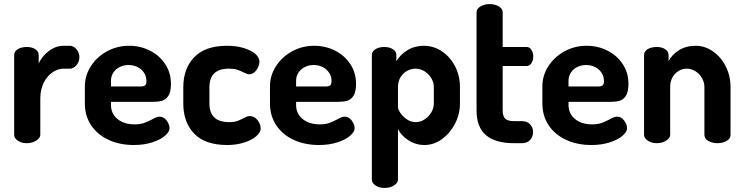

<svg xmlns="http://www.w3.org/2000/svg" viewBox="-20 -707 3673 948"><path d="M179 -220V-41Q179 -26 159 -13Q139 0 113 0Q86 0 68 -12.5Q50 -25 50 -41V-435Q50 -453 67.5 -464Q85 -475 113 -475Q138 -475 154.5 -464Q171 -453 171 -435V-394Q187 -429 221 -455Q255 -481 294 -481H325Q343 -481 357.5 -464Q372 -447 372 -425Q372 -402 357.5 -385Q343 -368 325 -368H294Q265 -368 238.5 -349.5Q212 -331 195.5 -297.5Q179 -264 179 -220Z M824 -293Q824 -253 811 -233.5Q798 -214 779 -209Q760 -204 731 -204H528V-189Q528 -146 560 -119.5Q592 -93 645 -93Q671 -93 689 -99Q707 -105 730 -117Q740 -123 750 -127Q760 -131 768 -131Q789 -131 803 -111.5Q817 -92 817 -74Q817 -56 794.5 -36.5Q772 -17 731.5 -4Q691 9 641 9Q571 9 516 -16.5Q461 -42 430 -88.5Q399 -135 399 -196V-281Q399 -334 428.5 -380Q458 -426 508 -453.5Q558 -481 618 -481Q673 -481 720.5 -457Q768 -433 796 -390Q824 -347 824 -293ZM703 -307Q703 -330 691 -348Q679 -366 659 -376Q639 -386 615 -386Q592 -386 572 -376.5Q552 -367 540 -349Q528 -331 528 -308V-280H674Q690 -280 696.5 -285.5Q703 -291 703 -307Z M885 -196V-276Q885 -368 939 -424.5Q993 -481 1101 -481Q1146 -481 1183 -470Q1220 -459 1240.5 -441Q1261 -423 1261 -403Q1261 -382 1246 -361Q1231 -340 1210 -340Q1202 -340 1184 -349Q1166 -358 1150.5 -363Q1135 -368 1111 -368Q1061 -368 1037.5 -344.5Q1014 -321 1014 -276V-196Q1014 -151 1038 -127.5Q1062 -104 1112 -104Q1136 -104 1151.5 -109.5Q1167 -115 1184 -124Q1191 -128 1198.5 -131Q1206 -134 1212 -134Q1236 -134 1251.5 -114Q1267 -94 1267 -73Q1267 -53 1245 -34Q1223 -15 1185 -3Q1147 9 1102 9Q993 9 939 -47Q885 -103 885 -196Z M1738 -293Q1738 -253 1725 -233.5Q1712 -214 1693 -209Q1674 -204 1645 -204H1442V-189Q1442 -146 1474 -119.5Q1506 -93 1559 -93Q1585 -93 1603 -99Q1621 -105 1644 -117Q1654 -123 1664 -127Q1674 -131 1682 -131Q1703 -131 1717 -111.5Q1731 -92 1731 -74Q1731 -56 1708.5 -36.5Q1686 -17 1645.5 -4Q1605 9 1555 9Q1485 9 1430 -16.5Q1375 -42 1344 -88.5Q1313 -135 1313 -196V-281Q1313 -334 1342.5 -380Q1372 -426 1422 -453.5Q1472 -481 1532 -481Q1587 -481 1634.5 -457Q1682 -433 1710 -390Q1738 -347 1738 -293ZM1617 -307Q1617 -330 1605 -348Q1593 -366 1573 -376Q1553 -386 1529 -386Q1506 -386 1486 -376.5Q1466 -367 1454 -349Q1442 -331 1442 -308V-280H1588Q1604 -280 1610.5 -285.5Q1617 -291 1617 -307Z M1937 -435V-405Q1956 -437 1991.5 -459Q2027 -481 2072 -481Q2121 -481 2162 -453.5Q2203 -426 2227 -379.5Q2251 -333 2251 -278V-196Q2251 -143 2226.5 -96Q2202 -49 2162 -20Q2122 9 2076 9Q2033 9 1996.5 -14.5Q1960 -38 1945 -70V180Q1945 196 1925.5 208.5Q1906 221 1879 221Q1852 221 1834 208.5Q1816 196 1816 180V-435Q1816 -453 1833.5 -464Q1851 -475 1877 -475Q1903 -475 1920 -464Q1937 -453 1937 -435ZM2031 -368Q2010 -368 1990 -357Q1970 -346 1957.5 -325.5Q1945 -305 1945 -278V-178Q1945 -167 1957 -149Q1969 -131 1989 -117.5Q2009 -104 2033 -104Q2056 -104 2076.5 -117.5Q2097 -131 2109.5 -152Q2122 -173 2122 -196V-278Q2122 -300 2109.5 -321Q2097 -342 2076 -355Q2055 -368 2031 -368Z M2518 -109H2557Q2583 -109 2597.5 -93Q2612 -77 2612 -55Q2612 -32 2597.5 -16Q2583 0 2557 0H2518Q2426 0 2379.5 -39.5Q2333 -79 2333 -162V-647Q2333 -664 2353 -675.5Q2373 -687 2397 -687Q2423 -687 2442.5 -675.5Q2462 -664 2462 -647V-475H2580Q2595 -475 2604 -461Q2613 -447 2613 -428Q2613 -409 2604 -395Q2595 -381 2580 -381H2462V-162Q2462 -133 2474.5 -121Q2487 -109 2518 -109Z M3083 -293Q3083 -253 3070 -233.5Q3057 -214 3038 -209Q3019 -204 2990 -204H2787V-189Q2787 -146 2819 -119.5Q2851 -93 2904 -93Q2930 -93 2948 -99Q2966 -105 2989 -117Q2999 -123 3009 -127Q3019 -131 3027 -131Q3048 -131 3062 -111.5Q3076 -92 3076 -74Q3076 -56 3053.5 -36.5Q3031 -17 2990.5 -4Q2950 9 2900 9Q2830 9 2775 -16.5Q2720 -42 2689 -88.5Q2658 -135 2658 -196V-281Q2658 -334 2687.5 -380Q2717 -426 2767 -453.5Q2817 -481 2877 -481Q2932 -481 2979.5 -457Q3027 -433 3055 -390Q3083 -347 3083 -293ZM2962 -307Q2962 -330 2950 -348Q2938 -366 2918 -376Q2898 -386 2874 -386Q2851 -386 2831 -376.5Q2811 -367 2799 -349Q2787 -331 2787 -308V-280H2933Q2949 -280 2955.5 -285.5Q2962 -291 2962 -307Z M3224 0Q3197.3 0 3178.7 -12.5Q3160 -25 3160 -41V-435Q3160 -453 3177.3 -464Q3194.7 -475 3224 -475Q3247.8 -475 3264.4 -464Q3281 -453 3281 -435V-405Q3297 -437 3332.3 -459Q3367.6 -481 3415 -481Q3460 -481 3500 -453.5Q3540 -426 3563.5 -379Q3587 -332 3587 -278V-41Q3587 -22 3567.5 -11Q3548 0 3522 0Q3497 0 3477.5 -11Q3458 -22 3458 -41V-278Q3458 -300.3 3446 -321.4Q3434.1 -342.4 3414 -355.2Q3394 -368 3371.3 -368Q3350 -368 3331 -357Q3312 -346 3300.5 -325.4Q3289 -304.8 3289 -278V-41Q3289 -26.1 3269.5 -13Q3250 0 3224 0Z"/></svg>

Font: Dosis
Style: Regular
Weight: 400
Designer: Edgar Tolentino, Pablo Impallari, Igino Marini
Foundry: Edgar Tolentino, Pablo Impallari, Igino Marini
Version: Version 1.007;Glyphs 3.1.1 (3134)